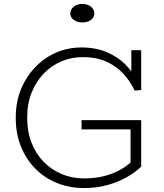

<svg xmlns="http://www.w3.org/2000/svg" viewBox="-20 -941 832 975"><path d="M407 14Q334 14 271 -11Q208 -36 160.5 -83.5Q113 -131 86.5 -196.5Q60 -262 60 -343Q60 -425 87.5 -490Q115 -555 161.5 -602.5Q208 -650 267.5 -675Q327 -700 393 -700Q467 -700 522.5 -676Q578 -652 614 -616.5Q650 -581 668 -544L647 -549V-686H697V-484L664 -481Q640 -531 604 -569Q568 -607 518 -629Q468 -651 401 -651Q343 -651 292 -629.5Q241 -608 202 -567.5Q163 -527 140.5 -470.5Q118 -414 118 -343Q118 -273 140 -216.5Q162 -160 201.5 -119.5Q241 -79 293.5 -57Q346 -35 407 -35Q461 -35 505.5 -46Q550 -57 584.5 -75.5Q619 -94 643 -116V-284H394V-331H697V-95Q666 -65 622.5 -40.5Q579 -16 524.5 -1Q470 14 407 14ZM398 -827Q372 -827 354.5 -840Q337 -853 337 -872Q337 -893 354.5 -907Q372 -921 397 -921Q425 -921 442 -907Q459 -893 459 -872Q459 -853 442 -840Q425 -827 398 -827Z"/></svg>

Font: BioRhyme Light
Style: Regular
Weight: 300
Designer: Aoife Mooney
Foundry: Aoife Mooney Type
Version: Version 1.600;gftools[0.9.33]